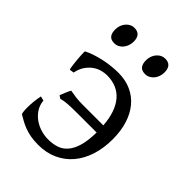

<svg xmlns="http://www.w3.org/2000/svg" viewBox="-200 -754 861 861"><g transform="rotate(45 230.0 -323.5)"><path d="M420.9 -239.3Q420.9 -183.6 406 -137Q391.1 -90.3 362.8 -56.6Q334.5 -22.9 293.9 -4.2Q253.4 14.6 202.1 14.6Q173.3 14.6 151.1 10.3Q128.9 5.9 111.3 -1Q93.8 -7.8 79.8 -15.9Q65.9 -23.9 53.7 -30.8Q51.8 -31.7 50.3 -42.7Q48.8 -53.7 48.8 -70.3Q48.8 -86.9 50.8 -107.4Q52.7 -127.9 57.1 -147.9L78.1 -142.6Q80.6 -115.7 94 -95.5Q107.4 -75.2 127 -61.5Q146.5 -47.9 169.7 -41Q192.9 -34.2 215.3 -34.2Q244.6 -34.2 268.6 -42Q292.5 -49.8 309.8 -69.6Q327.1 -89.4 337.2 -123.3Q347.2 -157.2 348.1 -210H223.6Q190.9 -210 167 -208.5Q143.1 -207 126 -201.7L112.3 -210.9L116.2 -220.7Q119.1 -228 122.6 -236.3Q126 -244.6 129.4 -252Q132.8 -259.3 134.8 -262.2Q155.3 -258.3 173.6 -256.1Q191.9 -253.9 216.3 -253.9H346.7Q340.8 -336.4 303.5 -380.6Q266.1 -424.8 199.2 -424.8Q185.1 -424.8 167.7 -420.4Q150.4 -416 134 -404.8Q117.7 -393.6 104.2 -374.8Q90.8 -356 85 -327.1L64.5 -324.2Q63 -324.7 61.5 -332.8Q60.1 -340.8 58.6 -352.5Q57.1 -364.3 55.9 -377.7Q54.7 -391.1 54 -402.8Q53.2 -414.6 53.2 -422.4Q53.2 -430.2 54.2 -430.7Q72.3 -439.9 94 -447Q115.7 -454.1 138.4 -459Q161.1 -463.9 184.1 -466.3Q207 -468.8 227.5 -468.8Q272.9 -468.8 308.8 -452.6Q344.7 -436.5 369.6 -406.5Q394.5 -376.5 407.7 -334.2Q420.9 -292 420.9 -239.3ZM373 -615.7Q373 -602.1 368.7 -589.8Q364.3 -577.6 356.7 -568.6Q349.1 -559.6 338.9 -554.2Q328.6 -548.8 316.4 -548.8Q294.4 -548.8 284.9 -561Q275.4 -573.2 275.4 -595.7Q275.4 -609.4 279.8 -621.6Q284.2 -633.8 292 -642.8Q299.8 -651.9 309.8 -657Q319.8 -662.1 331.5 -662.1Q373 -662.1 373 -615.7ZM177.7 -615.7Q177.7 -602.1 173.3 -589.8Q168.9 -577.6 161.4 -568.6Q153.8 -559.6 143.6 -554.2Q133.3 -548.8 121.1 -548.8Q99.1 -548.8 89.6 -561Q80.1 -573.2 80.1 -595.7Q80.1 -609.4 84.5 -621.6Q88.9 -633.8 96.7 -642.8Q104.5 -651.9 114.5 -657Q124.5 -662.1 136.2 -662.1Q177.7 -662.1 177.7 -615.7Z"/></g></svg>

Font: Noto Serif Devanagari
Style: Bold
Weight: 700
Designer: Monotype Design Team
Foundry: Monotype Imaging Inc.
Version: Version 1.01